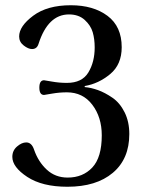

<svg xmlns="http://www.w3.org/2000/svg" viewBox="-20 -700 570 732"><path d="M27 -102Q27 -126 45 -141.5Q63 -157 80 -157Q101 -157 110 -129Q126 -83 158.5 -53Q191 -23 238 -23Q296 -23 332 -61.5Q368 -100 368 -184Q368 -253 332 -300.5Q296 -348 235 -348Q206 -348 178 -343Q150 -338 148 -338Q130 -338 130 -366Q130 -394 148 -394Q150 -394 178 -389Q206 -384 235 -384Q293 -384 317 -424Q341 -464 341 -519Q341 -551 333.5 -577Q326 -603 303 -624Q280 -645 243 -645Q163 -645 127 -533Q121 -513 102 -513Q88 -513 70.5 -526.5Q53 -540 53 -561Q53 -600 106.5 -640Q160 -680 250 -680Q336 -680 390 -639.5Q444 -599 444 -520Q444 -454 400 -417.5Q356 -381 303 -372V-368Q327 -366 353.5 -356.5Q380 -347 408.5 -327.5Q437 -308 455 -272Q473 -236 473 -189Q473 -94 410 -41Q347 12 237 12Q141 12 84 -25.5Q27 -63 27 -102Z"/></svg>

Font: Linguistics Pro
Style: Regular
Weight: 400
Designer: Stefan Peev, Context Ltd
Foundry: Stefan Peev, Context Ltd
Version: Version 001.000